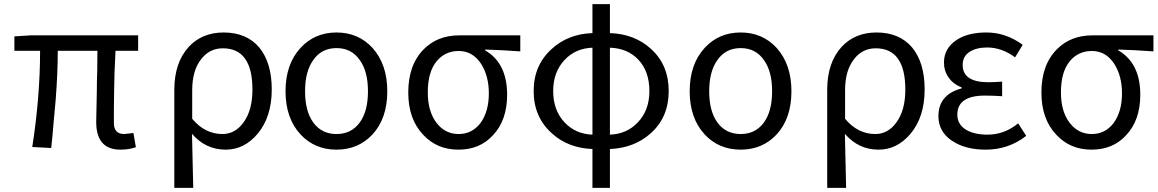

<svg xmlns="http://www.w3.org/2000/svg" viewBox="-20 -715 5631 934"><path d="M448 -122Q448 -148 451 -271Q451 -288 451.5 -322.5Q452 -357 453 -371Q454 -409 454 -468H261Q261 -361 251 -231Q243 -139 240 -111L235 -52L229 5L137 0Q175 -245 175 -468H50V-538L128 -543H652V-468H542Q536 -366 535 -265Q535 -206 534 -176V-116Q534 -63 585 -63Q591 -63 629 -68L641 1Q608 13 566 13Q448 13 448 -122Z M828 199V-278Q828 -411 899 -488Q964 -557 1068 -557Q1180 -557 1242 -483Q1302 -409 1302 -280Q1302 -146 1233 -64Q1168 13 1078 13Q980 13 914 -64Q918 96 920 199ZM1165 -120Q1208 -179 1208 -279Q1208 -480 1064 -480Q1000 -480 960 -429Q915 -374 915 -276V-137Q977 -63 1062 -63Q1124 -63 1165 -120Z M1442 -61Q1369 -140 1369 -271Q1369 -403 1442 -482Q1511 -557 1617 -557Q1723 -557 1792 -482Q1864 -402 1864 -271Q1864 -139 1792 -61Q1723 13 1617 13Q1511 13 1442 -61ZM1730 -119Q1770 -174 1770 -271Q1770 -368 1730 -423Q1690 -481 1617 -481Q1544 -481 1504 -423Q1464 -368 1464 -271Q1464 -174 1504 -119Q1545 -63 1617 -63Q1689 -63 1730 -119Z M2039 -59Q1966 -135 1966 -265Q1966 -400 2042 -476Q2109 -543 2214 -543H2511V-465Q2416 -472 2340 -474V-470Q2447 -408 2447 -254Q2447 -130 2378 -57Q2314 13 2210 13Q2106 13 2039 -59ZM2317 -116Q2358 -172 2358 -261Q2358 -346 2320 -405Q2279 -467 2212 -467Q2145 -467 2104 -417Q2061 -365 2061 -265Q2061 -174 2103 -118Q2145 -63 2211 -63Q2276 -63 2317 -116Z M2947 -483V-60Q3029 -63 3082 -119Q3139 -178 3139 -272Q3139 -368 3085 -425Q3033 -480 2947 -483ZM2862 -60V-483Q2780 -480 2727 -424Q2671 -365 2671 -272Q2671 -178 2727 -119Q2780 -63 2862 -60ZM2947 -695V-554Q3067 -550 3147 -477Q3233 -399 3233 -272Q3233 -145 3146 -67Q3066 5 2947 10V199H2862V10Q2742 5 2664 -67Q2576 -146 2576 -272Q2576 -398 2664 -477Q2744 -550 2862 -554V-695Z M3408 -61Q3335 -140 3335 -271Q3335 -403 3408 -482Q3477 -557 3583 -557Q3689 -557 3758 -482Q3830 -402 3830 -271Q3830 -139 3758 -61Q3689 13 3583 13Q3477 13 3408 -61ZM3696 -119Q3736 -174 3736 -271Q3736 -368 3696 -423Q3656 -481 3583 -481Q3510 -481 3470 -423Q3430 -368 3430 -271Q3430 -174 3470 -119Q3511 -63 3583 -63Q3655 -63 3696 -119Z M4004 199V-278Q4004 -411 4075 -488Q4140 -557 4244 -557Q4356 -557 4418 -483Q4478 -409 4478 -280Q4478 -146 4409 -64Q4344 13 4254 13Q4156 13 4090 -64Q4094 96 4096 199ZM4341 -120Q4384 -179 4384 -279Q4384 -480 4240 -480Q4176 -480 4136 -429Q4091 -374 4091 -276V-137Q4153 -63 4238 -63Q4300 -63 4341 -120Z M4610 -31Q4545 -75 4545 -150Q4545 -255 4658 -285V-290Q4616 -306 4594 -339Q4572 -370 4572 -411Q4572 -480 4634 -521Q4689 -557 4779 -557Q4873 -557 4955 -497L4918 -436Q4853 -484 4782 -484Q4730 -484 4697 -463Q4663 -441 4663 -399Q4663 -315 4788 -315Q4816 -315 4855 -318V-247Q4809 -250 4771 -250Q4637 -250 4637 -157Q4637 -112 4676 -86Q4716 -60 4784 -60Q4866 -60 4933 -115L4972 -54Q4886 13 4775 13Q4674 13 4610 -31Z M5119 -59Q5046 -135 5046 -265Q5046 -400 5122 -476Q5189 -543 5294 -543H5591V-465Q5496 -472 5420 -474V-470Q5527 -408 5527 -254Q5527 -130 5458 -57Q5394 13 5290 13Q5186 13 5119 -59ZM5397 -116Q5438 -172 5438 -261Q5438 -346 5400 -405Q5359 -467 5292 -467Q5225 -467 5184 -417Q5141 -365 5141 -265Q5141 -174 5183 -118Q5225 -63 5291 -63Q5356 -63 5397 -116Z"/></svg>

Font: Source Han Sans Regular
Style: Regular
Weight: 400
Designer: Ryoko NISHIZUKA  (kana & ideographs); Paul D. Hunt (Latin, Greek & Cyrillic); Wenlong ZHANG  (bopomofo); Sandoll Communi
Foundry: Adobe Systems Incorporated
Version: Version 1.00 January 18, 2024, initial release